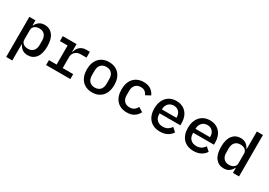

<svg xmlns="http://www.w3.org/2000/svg" viewBox="19 -1754 4162 2969"><g transform="rotate(30 2100.0 -270.0)"><path d="M79 -516H188V-428H194Q217 -475 255 -501.5Q293 -528 350 -528Q441 -528 495 -460Q549 -392 549 -258Q549 -124 495 -56Q441 12 350 12Q293 12 255 -14.5Q217 -41 194 -88H188V200H79ZM434 -216V-300Q434 -363 400.5 -401Q367 -439 305 -439Q281 -439 260 -433Q239 -427 223 -415Q207 -403 197.5 -385.5Q188 -368 188 -344V-172Q188 -148 197.5 -130.5Q207 -113 223 -101Q239 -89 260 -83Q281 -77 305 -77Q367 -77 400.5 -115Q434 -153 434 -216Z M676 -88H813V-428H676V-516H922V-379H928Q935 -406 948 -431Q961 -456 981 -474.5Q1001 -493 1030 -504.5Q1059 -516 1098 -516H1160V-412H1058Q998 -412 960 -376.5Q922 -341 922 -281V-88H1109V0H676Z M1255 -258Q1255 -320 1272 -370Q1289 -420 1320.5 -455Q1352 -490 1397.5 -509Q1443 -528 1500 -528Q1557 -528 1602.5 -509Q1648 -490 1679.5 -455Q1711 -420 1728 -370Q1745 -320 1745 -258Q1745 -196 1728 -146Q1711 -96 1679.5 -61Q1648 -26 1602.5 -7Q1557 12 1500 12Q1443 12 1397.5 -7Q1352 -26 1320.5 -61Q1289 -96 1272 -146Q1255 -196 1255 -258ZM1631 -219V-297Q1631 -369 1595.5 -405.5Q1560 -442 1500 -442Q1440 -442 1404.5 -405.5Q1369 -369 1369 -297V-219Q1369 -147 1404.5 -110.5Q1440 -74 1500 -74Q1560 -74 1595.5 -110.5Q1631 -147 1631 -219Z M1874 -258Q1874 -320 1890.5 -370Q1907 -420 1938.5 -455Q1970 -490 2015.5 -509Q2061 -528 2118 -528Q2198 -528 2246.5 -494Q2295 -460 2319 -406L2234 -360Q2220 -396 2191.5 -417Q2163 -438 2118 -438Q2056 -438 2022 -400.5Q1988 -363 1988 -301V-215Q1988 -154 2022 -116Q2056 -78 2120 -78Q2168 -78 2198.5 -100Q2229 -122 2247 -160L2327 -111Q2302 -57 2251 -22.5Q2200 12 2119 12Q2061 12 2015.5 -7Q1970 -26 1938.5 -61Q1907 -96 1890.5 -146Q1874 -196 1874 -258Z M2460 -257Q2460 -319 2477.5 -369Q2495 -419 2526.5 -454.5Q2558 -490 2603 -509Q2648 -528 2703 -528Q2757 -528 2801 -509.5Q2845 -491 2876 -457Q2907 -423 2923.5 -376Q2940 -329 2940 -272V-231H2570V-214Q2570 -153 2608 -114.5Q2646 -76 2713 -76Q2763 -76 2798.5 -97.5Q2834 -119 2856 -155L2924 -95Q2898 -50 2844.5 -19Q2791 12 2711 12Q2652 12 2605 -7Q2558 -26 2526 -61Q2494 -96 2477 -145.5Q2460 -195 2460 -257ZM2570 -308V-301H2829V-311Q2829 -372 2794.5 -408.5Q2760 -445 2703 -445Q2674 -445 2649.5 -435Q2625 -425 2607.5 -406.5Q2590 -388 2580 -363Q2570 -338 2570 -308Z M3060 -257Q3060 -319 3077.5 -369Q3095 -419 3126.5 -454.5Q3158 -490 3203 -509Q3248 -528 3303 -528Q3357 -528 3401 -509.5Q3445 -491 3476 -457Q3507 -423 3523.5 -376Q3540 -329 3540 -272V-231H3170V-214Q3170 -153 3208 -114.5Q3246 -76 3313 -76Q3363 -76 3398.5 -97.5Q3434 -119 3456 -155L3524 -95Q3498 -50 3444.5 -19Q3391 12 3311 12Q3252 12 3205 -7Q3158 -26 3126 -61Q3094 -96 3077 -145.5Q3060 -195 3060 -257ZM3170 -308V-301H3429V-311Q3429 -372 3394.5 -408.5Q3360 -445 3303 -445Q3274 -445 3249.5 -435Q3225 -425 3207.5 -406.5Q3190 -388 3180 -363Q3170 -338 3170 -308Z M4012 -88H4006Q3983 -41 3945 -14.5Q3907 12 3850 12Q3759 12 3705 -56Q3651 -124 3651 -258Q3651 -392 3705 -460Q3759 -528 3850 -528Q3907 -528 3945 -501.5Q3983 -475 4006 -428H4012V-740H4121V0H4012ZM4012 -172V-344Q4012 -368 4002.5 -385.5Q3993 -403 3977 -415Q3961 -427 3940 -433Q3919 -439 3895 -439Q3833 -439 3799.5 -401Q3766 -363 3766 -300V-216Q3766 -153 3799.5 -115Q3833 -77 3895 -77Q3919 -77 3940 -83Q3961 -89 3977 -101Q3993 -113 4002.5 -130.5Q4012 -148 4012 -172Z"/></g></svg>

Font: IBM Plaex Mono Medium
Style: Regular
Weight: 500
Designer: Mike Abbink, Paul van der Laan, Pieter van Rosmalen
Foundry: Bold Monday
Version: Version 2.003